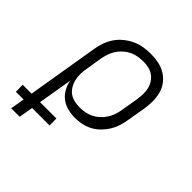

<svg xmlns="http://www.w3.org/2000/svg" viewBox="-243 -676 1039 1039"><g transform="rotate(45 276.5 -156.5)"><path d="M-1 215 13 134H-46L-47 81H21L89 -328Q93 -355 102.5 -382Q112 -409 128 -433Q144 -457 167.5 -476Q191 -495 217 -507Q243 -519 270.5 -523.5Q298 -528 325 -528Q356 -528 385.5 -522Q415 -516 439.5 -501Q464 -486 481.5 -463Q499 -440 506.5 -412Q514 -384 514 -353.5Q514 -323 509 -292L492 -192Q488 -167 480.5 -141.5Q473 -116 459 -92.5Q445 -69 425.5 -49Q406 -29 382 -16Q358 -3 331.5 2.5Q305 8 280 8Q251 8 223 1Q195 -6 173.5 -22.5Q152 -39 138.5 -63Q125 -87 119 -115L86 81H211L212 134H78L64 215ZM256 -50Q276 -50 296.5 -53.5Q317 -57 336.5 -66.5Q356 -76 372.5 -91Q389 -106 400.5 -124Q412 -142 419 -161.5Q426 -181 429 -202L446 -302Q449 -323 449.5 -344Q450 -365 445.5 -384.5Q441 -404 430 -421Q419 -438 403 -449.5Q387 -461 367 -465.5Q347 -470 326 -470Q306 -470 285 -466.5Q264 -463 244.5 -453.5Q225 -444 208.5 -429Q192 -414 180.5 -396Q169 -378 162.5 -358.5Q156 -339 152 -318L137 -225Q133 -204 132.5 -182Q132 -160 136.5 -140Q141 -120 151.5 -102Q162 -84 178 -72Q194 -60 214.5 -55Q235 -50 256 -50Z"/></g></svg>

Font: Iosevka Light Extended
Style: Italic
Weight: 300
Width: 7
Italic angle: -9°
Monospace: yes
Designer: Belleve Invis
Foundry: Belleve Invis
Version: Version 32.5.0; ttfautohint (v1.8.4)